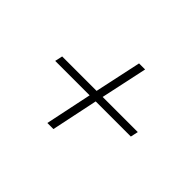

<svg xmlns="http://www.w3.org/2000/svg" viewBox="-94 -633 761 761"><g transform="rotate(45 286.0 -253.0)"><path d="M226 -41 267 -237H74L81 -269H274L316 -465H350L308 -269H505L498 -237H301L260 -41Z"/></g></svg>

Font: Saira Expanded Thin
Style: Italic
Weight: 250
Width: 7
Italic angle: -12°
Designer: Hector Gatti with collaboration of the Omnibus-Type team
Foundry: Omnibus-Type
Version: Version 1.101